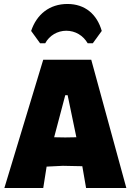

<svg xmlns="http://www.w3.org/2000/svg" viewBox="-20 -948 667 968"><path d="M198 0 215 -108 297 -112 395 -110 414 0H617L440 -647H198L2 0ZM182 -730H208C229 -769 270 -793 314 -793C360 -793 399 -769 422 -730H448L493 -792C469 -876 409 -928 320 -928C230 -928 165 -876 137 -792ZM309 -468H321L365 -256L309 -255L253 -256Z"/></svg>

Font: Luna Sans Black
Style: Regular
Weight: 900
Designer: Juan Pablo del Peral
Foundry: Huerta Tipografica
Version: Version 2.001; ttfautohint (v1.5)